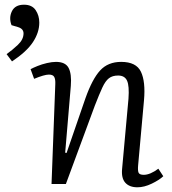

<svg xmlns="http://www.w3.org/2000/svg" viewBox="-20 -782 729 816"><path d="M674 -33Q657 -17 625 -1.5Q593 14 564 14Q530 14 512.5 -5.5Q495 -25 499 -65L526 -362Q530 -417 520 -439Q510 -461 482 -461Q458 -461 443 -449.5Q428 -438 415 -410Q402 -382 383 -333L260 0H199L215 -424Q216 -445 210.5 -455Q205 -465 188 -465Q178 -465 162.5 -460.5Q147 -456 125 -447L110 -488Q121 -494 139.5 -501.5Q158 -509 179.5 -514Q201 -519 218 -519Q258 -519 271.5 -493.5Q285 -468 281 -417L257 -133L263 -132L343 -364Q372 -446 405.5 -482.5Q439 -519 495 -519Q559 -519 579 -477Q599 -435 592 -356L567 -79Q565 -57 569 -48Q573 -39 591 -39Q618 -39 653 -65ZM31 -521 8 -552Q31 -568 55.5 -591Q80 -614 80 -640Q80 -660 56 -667L29 -675Q17 -706 30.5 -734Q44 -762 82 -762Q116 -762 131.5 -739Q147 -716 147 -686Q147 -644 120 -603Q93 -562 31 -521Z"/></svg>

Font: Literata 12pt Light
Style: Italic
Weight: 300
Italic angle: -2°
Designer: Latin by Veronika Burian and Jose Scaglione. Greek by Irene Vlachou. Cyrillic by Vera Evstafieva
Foundry: TypeTogether
Version: Version 3.002